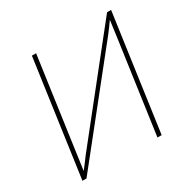

<svg xmlns="http://www.w3.org/2000/svg" viewBox="-154 -841 987 991"><g transform="rotate(-30 339.0 -345.0)"><path d="M534 0H509L587 -553Q592 -585 600 -649L599 -648Q597 -645 581 -622.5Q565 -600 556 -589L86 0H62L159 -690H184L107 -142L93 -41L94 -42Q102 -52 120 -76L144 -108L607 -690H631Z"/></g></svg>

Font: Ezarion Thin
Style: Italic
Weight: 250
Italic angle: -8°
Designer: Natanael Gama
Version: Version 1.001;PS 001.001;hotconv 1.0.70;makeotf.lib2.5.58329